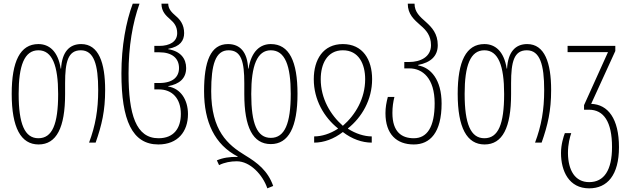

<svg xmlns="http://www.w3.org/2000/svg" viewBox="-20 -780 3444 1050"><path d="M191 10C289 10 336 -82 336 -265V-325C336 -442 352 -505 422 -505C494 -505 517 -426 517 -288C517 -179 502 -93 467 0H503C537 -97 555 -174 555 -288C555 -436 520 -539 424 -539C359 -539 319 -495 314 -405H312C297 -501 248 -539 190 -539C90 -539 44 -444 44 -267C44 -82 94 10 191 10ZM190 -24C115 -24 82 -102 82 -267C82 -421 113 -505 190 -505C266 -505 298 -421 298 -266C298 -101 266 -24 190 -24Z M846 10C952 10 1008 -60 1008 -156C1008 -234 968 -296 900 -307V-309C961 -320 998 -351 998 -408C998 -459 968 -500 900 -511V-513C966 -525 987 -559 987 -599C987 -645 965 -673 941 -693C919 -712 900 -731 900 -760H863C863 -717 887 -695 911 -674C932 -656 949 -635 949 -599C949 -552 908 -529 851 -529H824V-494H852C920 -494 959 -462 959 -408C959 -359 925 -326 851 -326H824V-291H850C921 -291 969 -242 969 -157C969 -78 930 -24 847 -24C724 -24 683 -152 683 -379C683 -525 705 -655 743 -760H706C669 -662 644 -526 644 -379C644 -122 703 10 846 10Z M1442 250 1474 237C1445 154 1388 110 1320 69C1226 12 1135 -65 1135 -281C1135 -426 1158 -505 1230 -505C1300 -505 1316 -442 1316 -325V-265C1316 -84 1363 8 1461 8C1558 8 1607 -84 1607 -267C1607 -444 1562 -539 1461 -539C1404 -539 1355 -501 1339 -405H1337C1333 -495 1293 -539 1227 -539C1131 -539 1096 -443 1096 -281C1096 -113 1154 11 1280 76V78C1237 77 1198 83 1166 97L1178 123C1208 108 1242 102 1275 102C1348 102 1417 176 1442 250ZM1461 -26C1386 -26 1354 -103 1354 -266C1354 -421 1386 -505 1461 -505C1539 -505 1570 -421 1570 -267C1570 -104 1537 -26 1461 -26Z M1698 0C1751 0 1806 -20 1855 -58C1904 -20 1960 0 2013 0V-34C1972 -34 1925 -49 1883 -76V-78C1959 -139 2015 -234 2015 -347C2015 -454 1964 -539 1855 -539C1747 -539 1696 -454 1696 -347C1696 -234 1752 -139 1828 -78V-76C1785 -48 1739 -34 1698 -34ZM1855 -92C1787 -152 1734 -241 1734 -347C1734 -430 1769 -505 1855 -505C1942 -505 1977 -430 1977 -347C1977 -241 1924 -152 1855 -92Z M2243 10C2332 10 2395 -55 2395 -214C2395 -345 2335 -411 2267 -422V-425C2335 -438 2374 -473 2374 -533C2374 -596 2342 -630 2310 -659C2276 -689 2247 -714 2247 -760H2210C2210 -702 2244 -673 2280 -641C2311 -615 2337 -585 2337 -533C2337 -467 2277 -441 2218 -441H2191V-406H2219C2291 -406 2357 -352 2357 -215C2357 -84 2315 -24 2243 -24C2177 -24 2126 -58 2126 -162C2126 -195 2130 -222 2137 -250H2101C2093 -220 2088 -192 2088 -161C2088 -46 2149 10 2243 10Z M2630 10C2728 10 2775 -82 2775 -265V-325C2775 -442 2791 -505 2861 -505C2933 -505 2956 -426 2956 -288C2956 -179 2941 -93 2906 0H2942C2976 -97 2994 -174 2994 -288C2994 -436 2959 -539 2863 -539C2798 -539 2758 -495 2753 -405H2751C2736 -501 2687 -539 2629 -539C2529 -539 2483 -444 2483 -267C2483 -82 2533 10 2630 10ZM2629 -24C2554 -24 2521 -102 2521 -267C2521 -421 2552 -505 2629 -505C2705 -505 2737 -421 2737 -266C2737 -101 2705 -24 2629 -24Z M3202 250C3301 250 3365 178 3365 25C3365 -131 3305 -209 3213 -212L3345 -501V-529H3084V-495H3305L3174 -205V-180H3201C3281 -180 3327 -115 3327 24C3327 150 3284 216 3202 216C3125 216 3087 152 3086 57C3086 6 3097 -31 3104 -52H3069C3062 -33 3048 9 3048 57C3048 155 3091 250 3202 250Z"/></svg>

Font: Noto Sans Georgian ExtraCondensed ExtraLight
Style: Regular
Weight: 200
Width: 2
Designer: Monotype Design Team, Akaki Razmadze
Foundry: Google LLC
Version: Version 2.005